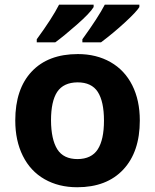

<svg xmlns="http://www.w3.org/2000/svg" viewBox="-20 -786 659 816"><path d="M574.2 -273.9Q574.2 -140.6 503.9 -65.4Q433.6 9.8 308.1 9.8Q229.5 9.8 169.4 -24.4Q109.4 -58.6 77.1 -123.5Q44.9 -188 44.9 -273.9Q44.9 -407.7 114.7 -481.9Q184.6 -556.2 311 -556.2Q389.6 -556.2 449.7 -522Q509.8 -487.8 542 -423.8Q574.2 -359.9 574.2 -273.9ZM196.8 -274.4Q197.3 -193.4 223.6 -151.4Q250 -109.9 309.6 -109.9Q369.1 -110.4 395.5 -151.4Q421.9 -192.4 421.9 -273.4Q421.9 -354.5 395.5 -395.5Q369.1 -436 309.6 -436Q250 -435.5 223.1 -395.5Q196.8 -355.5 196.8 -274.4ZM330.1 -606V-619.1Q397.9 -712.9 425.3 -766.1H572.3V-755.9Q559.6 -735.4 510.7 -690.4Q461.9 -645.5 409.2 -606ZM377.9 -766.1V-755.9Q362.3 -730 306.6 -681.2Q251 -632.3 214.8 -606H136.2V-619.1Q201.7 -708.5 231 -766.1Z"/></svg>

Font: OpenSans-Bold
Style: Bold
Weight: 700
Foundry: Ascender Corporation
Version: Version 1.10